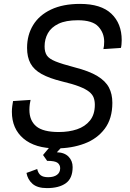

<svg xmlns="http://www.w3.org/2000/svg" viewBox="-20 -746 668 986"><path d="M269 16Q160 16 100.5 -34.5Q41 -85 41 -172Q41 -186 43 -201.5Q45 -217 47 -227L137 -233Q135 -226 133 -211.5Q131 -197 131 -182Q131 -127 166 -97.5Q201 -68 282 -68Q334 -68 375.5 -82Q417 -96 442 -127Q467 -158 467 -208Q467 -228 461 -244.5Q455 -261 437.5 -275Q420 -289 386.5 -302Q353 -315 298 -328Q233 -344 193.5 -366Q154 -388 136.5 -420.5Q119 -453 119 -500Q119 -566 150 -617Q181 -668 242 -697Q303 -726 391 -726Q499 -726 552 -675.5Q605 -625 605 -540Q605 -530 604 -518.5Q603 -507 601 -500L511 -494Q513 -501 514 -511Q515 -521 515 -532Q515 -577 485 -609.5Q455 -642 380 -642Q318 -642 280.5 -624Q243 -606 226 -575.5Q209 -545 209 -508Q209 -479 220.5 -461.5Q232 -444 265.5 -430.5Q299 -417 364 -400Q438 -381 480 -355.5Q522 -330 539.5 -296.5Q557 -263 557 -218Q557 -137 518 -85Q479 -33 413.5 -8.5Q348 16 269 16ZM221 220Q172 220 147 198Q122 176 116 142L171 122Q176 144 189 154Q202 164 227 164Q256 164 272.5 152Q289 140 289 118Q289 101 276 90.5Q263 80 222 80L201 50L251 -10H315L272 36Q311 37 332 58.5Q353 80 353 112Q353 170 318 195Q283 220 221 220Z"/></svg>

Font: Geist
Style: Italic
Weight: 400
Italic angle: -12°
Designer: Basement.studio, Andrés Briganti, Mateo Zaragoza
Foundry: Basement.studio, Vercel, Andrés Briganti, Guido Ferreyra, Mateo Zaragoza
Version: Version 1.500